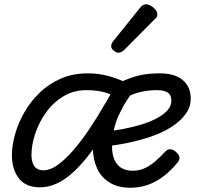

<svg xmlns="http://www.w3.org/2000/svg" viewBox="-20 -864 934 903"><path d="M36 -134Q36 -180 51 -233Q66 -286 95 -336.5Q124 -387 167 -428.5Q210 -470 266.5 -494.5Q323 -519 392 -519Q431 -519 466 -512Q501 -505 538.5 -490.5Q576 -476 622 -451Q573 -397 540 -325.5Q507 -254 507 -173Q507 -139 518 -113.5Q529 -88 550.5 -74.5Q572 -61 604 -61Q636 -61 662 -73.5Q688 -86 711.5 -106.5Q735 -127 757 -151Q771 -165 785.5 -161.5Q800 -158 810 -147Q822 -136 824 -123.5Q826 -111 812 -96Q776 -53 739 -27.5Q702 -2 665.5 8.5Q629 19 593 19Q534 19 494.5 -6Q455 -31 436 -73.5Q417 -116 417 -168Q417 -224 434.5 -279Q452 -334 478 -382Q504 -430 528 -465L540 -401Q512 -418 475 -429Q438 -440 386 -440Q325 -440 276.5 -410Q228 -380 195 -333Q162 -286 145 -233.5Q128 -181 128 -136Q128 -112 134.5 -95.5Q141 -79 153.5 -71Q166 -63 185 -63Q216 -63 251 -88Q286 -113 323.5 -156Q361 -199 399.5 -256Q438 -313 475 -378L544 -366Q483 -255 431.5 -181Q380 -107 334.5 -63.5Q289 -20 248.5 -1.5Q208 17 168 17Q101 17 68.5 -25.5Q36 -68 36 -134ZM877 -401Q877 -360 852.5 -327Q828 -294 787 -267.5Q746 -241 692.5 -222.5Q639 -204 580.5 -192Q522 -180 463 -174L475 -245Q514 -249 557 -257Q600 -265 640.5 -277Q681 -289 714 -306Q747 -323 766.5 -344Q786 -365 786 -391Q786 -417 769 -428.5Q752 -440 719 -440Q675 -440 635 -430Q595 -420 557 -395L544 -476Q584 -496 627 -507.5Q670 -519 732 -519Q803 -519 840 -487Q877 -455 877 -401ZM537 -616Q528 -616 515.5 -625.5Q503 -635 503 -646Q503 -653 505.5 -659Q508 -665 513 -671L636 -824Q645 -836 652 -840Q659 -844 667 -844Q677 -844 689.5 -837Q702 -830 711 -819Q720 -808 720 -796Q720 -788 716.5 -783Q713 -778 707 -773L566 -631Q551 -616 537 -616Z"/></svg>

Font: Playwrite AU VIC
Style: Regular
Weight: 400
Designer: Veronika Burian, José Scaglione
Foundry: TypeTogether
Version: Version 1.002